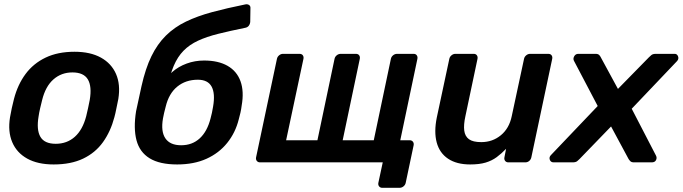

<svg xmlns="http://www.w3.org/2000/svg" viewBox="-20 -778 3271 920"><path d="M237 10Q161 10 110.5 -18Q60 -46 38.5 -97Q17 -148 28 -216Q31 -234 36.5 -260Q42 -286 47 -304Q65 -373 102.5 -423.5Q140 -474 198.5 -502Q257 -530 337 -530Q413 -530 463.5 -502Q514 -474 536 -423.5Q558 -373 547 -304Q543 -286 538 -260Q533 -234 528 -216Q510 -148 473.5 -97Q437 -46 378.5 -18Q320 10 237 10ZM247 -89Q301 -89 338.5 -122.5Q376 -156 393 -221Q397 -236 402 -260Q407 -284 410 -299Q421 -364 401 -397.5Q381 -431 327 -431Q274 -431 236 -397.5Q198 -364 182 -299Q178 -284 172.5 -260Q167 -236 165 -221Q154 -156 173.5 -122.5Q193 -89 247 -89Z M829 10Q745 10 697 -19.5Q649 -49 634 -106Q619 -163 632 -245Q639 -274 645 -305Q651 -336 658 -365Q677 -450 705.5 -508.5Q734 -567 775 -607.5Q816 -648 871 -674.5Q926 -701 996.5 -720Q1067 -739 1156 -757Q1166 -759 1173.5 -754Q1181 -749 1180 -738L1179 -672Q1178 -662 1172 -654.5Q1166 -647 1156 -645Q1082 -630 1026 -616Q970 -602 929 -583Q888 -564 859.5 -535Q831 -506 812.5 -462.5Q794 -419 782 -355L763 -374Q777 -408 806 -433.5Q835 -459 874.5 -473.5Q914 -488 958 -488Q1026 -488 1070.5 -462.5Q1115 -437 1132.5 -388.5Q1150 -340 1138 -272Q1136 -255 1132 -237.5Q1128 -220 1124 -206Q1108 -142 1068.5 -93Q1029 -44 969 -17Q909 10 829 10ZM848 -82Q901 -82 937 -115Q973 -148 989 -211Q992 -222 995.5 -237.5Q999 -253 1001 -267Q1012 -330 994 -363Q976 -396 928 -396Q870 -396 829.5 -363Q789 -330 774 -267Q770 -253 766.5 -237.5Q763 -222 761 -211Q750 -148 772.5 -115Q795 -82 848 -82Z M1812 122Q1802 122 1796.5 115Q1791 108 1793 98L1814 0H1226Q1216 0 1210.5 -7Q1205 -14 1207 -24L1307 -496Q1309 -506 1317.5 -513Q1326 -520 1336 -520H1415Q1426 -520 1431 -513Q1436 -506 1434 -496L1351 -106H1501L1583 -496Q1585 -506 1593.5 -513Q1602 -520 1613 -520H1685Q1696 -520 1701 -513Q1706 -506 1704 -496L1622 -106H1771L1853 -496Q1855 -506 1863.5 -513Q1872 -520 1883 -520H1962Q1972 -520 1977 -513Q1982 -506 1980 -496L1898 -106H1943Q1953 -106 1958.5 -99Q1964 -92 1962 -82L1924 98Q1922 108 1913.5 115Q1905 122 1894 122Z M2233 10Q2168 10 2127 -17.5Q2086 -45 2072.5 -95.5Q2059 -146 2073 -215L2133 -496Q2135 -506 2143.5 -513Q2152 -520 2162 -520H2250Q2260 -520 2265 -513Q2270 -506 2268 -496L2210 -221Q2201 -180 2204.5 -152.5Q2208 -125 2227 -111Q2246 -97 2286 -97Q2340 -97 2380 -130Q2420 -163 2432 -221L2491 -496Q2493 -506 2501.5 -513Q2510 -520 2520 -520H2607Q2618 -520 2623 -513Q2628 -506 2626 -496L2526 -24Q2524 -14 2516 -7Q2508 0 2497 0H2416Q2406 0 2400.5 -7Q2395 -14 2397 -24L2405 -65Q2383 -42 2360 -25Q2337 -8 2307 1Q2277 10 2233 10Z M2633 0Q2619 0 2614.5 -12.5Q2610 -25 2620 -35L2844 -270L2730 -487Q2725 -497 2731.5 -508.5Q2738 -520 2751 -520H2834Q2846 -520 2851.5 -514Q2857 -508 2859 -503L2941 -352L3089 -503Q3094 -508 3101 -514Q3108 -520 3123 -520H3211Q3224 -521 3229 -508Q3234 -495 3223 -484L3007 -257L3123 -33Q3129 -22 3123.5 -11Q3118 0 3103 0H3018Q3006 0 3000.5 -5.5Q2995 -11 2992 -16L2908 -172L2757 -16Q2753 -12 2746 -6Q2739 0 2724 0Z"/></svg>

Font: Rubik Light Medium
Style: Italic
Weight: 500
Italic angle: -12°
Version: Version 2.104